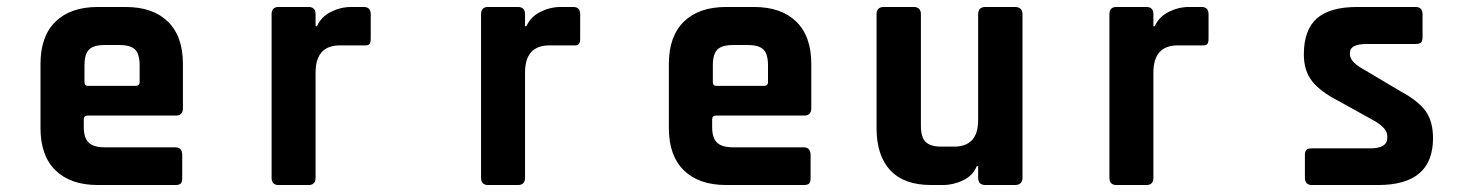

<svg xmlns="http://www.w3.org/2000/svg" viewBox="-20 -530 4240 550"><path d="M482 0H260Q182 0 139 -42Q96 -84 96 -163V-347Q96 -426 139 -468Q182 -510 260 -510H340Q418 -510 461 -468Q504 -426 504 -347V-220Q504 -199 484 -199H232Q220 -199 220 -188V-166Q220 -135 234 -121.5Q248 -108 280 -108H482Q502 -108 502 -86V-20Q502 -9 498 -4.5Q494 0 482 0ZM232 -284H368Q380 -284 380 -295V-343Q380 -375 367 -388Q354 -401 322 -401H280Q248 -401 235 -388Q222 -375 222 -343V-295Q222 -284 232 -284Z M864 0H778Q758 0 758 -21V-489Q758 -510 778 -510H864Q884 -510 884 -489V-455H888Q900 -482 928 -496Q956 -510 986 -510H1022Q1042 -510 1042 -489V-420Q1042 -408 1038 -403.5Q1034 -399 1022 -400H954Q884 -400 884 -322V-21Q884 0 864 0Z M1464 0H1378Q1358 0 1358 -21V-489Q1358 -510 1378 -510H1464Q1484 -510 1484 -489V-455H1488Q1500 -482 1528 -496Q1556 -510 1586 -510H1622Q1642 -510 1642 -489V-420Q1642 -408 1638 -403.5Q1634 -399 1622 -400H1554Q1484 -400 1484 -322V-21Q1484 0 1464 0Z M2282 0H2060Q1982 0 1939 -42Q1896 -84 1896 -163V-347Q1896 -426 1939 -468Q1982 -510 2060 -510H2140Q2218 -510 2261 -468Q2304 -426 2304 -347V-220Q2304 -199 2284 -199H2032Q2020 -199 2020 -188V-166Q2020 -135 2034 -121.5Q2048 -108 2080 -108H2282Q2302 -108 2302 -86V-20Q2302 -9 2298 -4.5Q2294 0 2282 0ZM2032 -284H2168Q2180 -284 2180 -295V-343Q2180 -375 2167 -388Q2154 -401 2122 -401H2080Q2048 -401 2035 -388Q2022 -375 2022 -343V-295Q2022 -284 2032 -284Z M2680 0H2647Q2570 0 2530.5 -42Q2491 -84 2491 -163V-489Q2491 -510 2512 -510H2597Q2618 -510 2618 -489V-169Q2618 -137 2631.5 -123.5Q2645 -110 2676 -110H2713Q2782 -110 2782 -186V-489Q2782 -510 2803 -510H2887Q2909 -510 2909 -489V-21Q2909 0 2887 0H2803Q2782 0 2782 -21V-54H2778Q2767 -27 2739 -13.5Q2711 0 2680 0Z M3264 0H3178Q3158 0 3158 -21V-489Q3158 -510 3178 -510H3264Q3284 -510 3284 -489V-455H3288Q3300 -482 3328 -496Q3356 -510 3386 -510H3422Q3442 -510 3442 -489V-420Q3442 -408 3438 -403.5Q3434 -399 3422 -400H3354Q3284 -400 3284 -322V-21Q3284 0 3264 0Z M3928 0H3738Q3718 0 3718 -21V-85Q3718 -96 3722 -100.5Q3726 -105 3738 -105H3905Q3954 -105 3954 -135V-140Q3954 -164 3913 -186L3814 -241Q3763 -267 3739 -297Q3715 -327 3715 -374Q3715 -444 3752 -477Q3789 -510 3868 -510H4035Q4055 -510 4055 -489V-424Q4055 -413 4051 -408.5Q4047 -404 4035 -404H3896Q3847 -404 3847 -379V-374Q3847 -352 3890 -329L3991 -269Q4043 -241 4064 -211.5Q4085 -182 4085 -134Q4085 0 3928 0Z"/></svg>

Font: RajdhaniMono
Style: Bold
Weight: 700
Monospace: yes
Designer: Satya Rajpurohit, Jyotish Sonowal
Foundry: Indian Type Foundry
Version: Version 1.201;PS 1.0;hotconv 1.0.78;makeotf.lib2.5.61930; tt